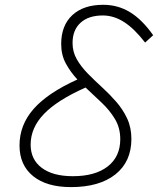

<svg xmlns="http://www.w3.org/2000/svg" viewBox="-20 -762 652 792"><path d="M272.5 9.8Q172.4 9.8 116.5 -35.6Q60.5 -81.1 60.5 -162.1Q60.5 -246.6 118.7 -312.7Q176.8 -378.9 299.3 -434.1Q271 -464.4 251.7 -499.8Q232.4 -535.2 232.4 -580.6Q232.4 -656.7 278.3 -699.5Q324.2 -742.2 405.8 -742.2Q466.3 -742.2 516.4 -711.7Q566.4 -681.2 611.8 -616.7L578.6 -586.4Q534.2 -644 491.7 -671.1Q449.2 -698.2 404.3 -698.2Q345.2 -698.2 312.3 -668.2Q279.3 -638.2 279.3 -584.5Q279.3 -547.9 296.9 -517.3Q314.5 -486.8 342 -458.7Q369.6 -430.7 400.6 -402.3Q431.6 -374 459.2 -342.5Q486.8 -311 504.4 -273.4Q522 -235.8 522 -189Q522 -95.2 456.1 -42.7Q390.1 9.8 272.5 9.8ZM333 -400.9Q216.3 -349.1 161.4 -292Q106.4 -234.9 106.4 -165.5Q106.4 -104 152.3 -69.6Q198.2 -35.2 280.3 -35.2Q372.6 -35.2 424.3 -75.4Q476.1 -115.7 476.1 -188Q476.1 -234.4 454.3 -270.8Q432.6 -307.1 399.4 -338.4Q366.2 -369.6 333 -400.9Z"/></svg>

Font: Cascadia Code ExtraLight
Style: Italic
Weight: 200
Italic angle: -10°
Monospace: yes
Designer: Aaron Bell
Foundry: Saja Typeworks
Version: Version 2404.023; ttfautohint (v1.8.4)